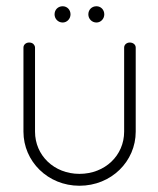

<svg xmlns="http://www.w3.org/2000/svg" viewBox="-20 -594 506 614"><path d="M313.5 -548C313.5 -563 302.5 -574 288.5 -574C273.5 -574 262.5 -563 262.5 -548C262.5 -534 273.5 -522 288.5 -522C302.5 -522 313.5 -534 313.5 -548ZM205.5 -548C205.5 -563 194.5 -574 180.5 -574C165.5 -574 154.5 -563 154.5 -548C154.5 -534 165.5 -522 180.5 -522C194.5 -522 205.5 -534 205.5 -548ZM73 -458C63 -458 55 -451 55 -442V-173C55 -78 133 0 234 0C336 0 414 -78 414 -173V-442C414 -451 406 -458 395 -458C385 -458 377 -451 377 -442V-173C377 -97 316 -38 234 -38C153 -38 92 -97 92 -173V-442C92 -446 90 -450 86 -454C82 -457 78 -458 73 -458Z"/></svg>

Font: LetsTrace
Style: basic
Weight: 500
Version: Version 002.000